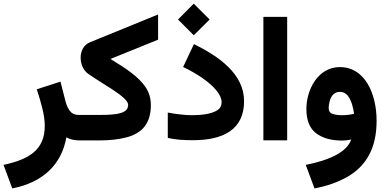

<svg xmlns="http://www.w3.org/2000/svg" viewBox="-46 -778 2147 1064"><path d="M408.7 0V-141.1H389.6C368.7 -141.1 352.5 -148.4 341.8 -162.6C331.1 -176.8 322.8 -194.3 317.4 -215.3L289.1 -325.7L157.7 -283.2C168.5 -251.5 178.7 -216.8 188 -180.2C197.3 -143.1 202.1 -109.9 202.1 -80.1C202.1 52.7 114.7 105.5 -26.4 135.7L22 266.1C191.9 233.4 295.9 132.8 321.8 -17.1C340.8 -5.9 365.2 0 395 0Z M830.1 -558.1V-697.8L453.1 -543.9C417.5 -529.8 400.9 -494.6 400.9 -458C400.9 -424.3 415 -388.7 442.4 -369.1C479 -343.3 532.7 -311 580.6 -279.8C628.4 -248 664.1 -218.8 664.1 -197.3C664.1 -151.9 611.8 -141.1 507.8 -141.1H389.2V0H508.3C564.5 0 613.8 -5.9 656.2 -17.1C740.7 -39.6 790 -93.3 790 -195.3C790 -232.9 780.3 -265.6 761.2 -294.4C722.7 -351.6 653.3 -398.9 565.9 -451.2Z M940.4 -669.9 1027.8 -582.5 1115.7 -669.9 1027.8 -757.8ZM1015.1 -139.6C997.1 -139.6 976.1 -141.1 952.1 -144C927.7 -146.5 904.8 -149.9 883.8 -154.3V-13.7C926.8 -3.9 970.2 -1 1022.5 -1C1193.4 -1 1306.6 -61 1306.6 -217.8C1306.6 -368.2 1166.5 -465.8 1028.8 -533.7L968.8 -406.7C1006.8 -388.7 1042 -368.7 1074.7 -346.2C1139.2 -301.3 1182.1 -252.9 1182.1 -211.9C1182.1 -191.9 1173.8 -176.8 1157.2 -166.5C1123.5 -145.5 1068.4 -139.6 1015.1 -139.6Z M1413.6 -684.6V-0.5H1545.4V-684.6Z M2041 -108.4C2041 -256.8 1977.5 -406.2 1837.4 -406.2C1714.8 -406.2 1651.9 -279.3 1651.9 -174.8C1651.9 -112.3 1669.4 -67.4 1705.1 -40C1740.7 -12.7 1789.1 1 1851.1 1C1865.2 1 1884.3 -1.5 1900.4 -4.9C1888.2 29.3 1859.9 58.1 1815.4 81.5C1770.5 105 1714.8 123 1648.4 135.7L1696.8 266.1C1767.1 252.9 1828.1 231.4 1879.4 201.7C1982.4 142.6 2041 43.9 2041 -108.4ZM1849.1 -139.6C1828.1 -139.6 1811 -142.1 1796.9 -147C1782.7 -151.4 1775.4 -162.6 1775.4 -180.2C1775.4 -190.4 1777.3 -202.6 1780.8 -216.8C1788.1 -244.6 1805.2 -269 1836.4 -269C1854.5 -269 1869.1 -262.2 1880.4 -249C1901.9 -221.7 1912.1 -180.2 1916 -147C1900.9 -143.6 1877 -139.6 1849.1 -139.6Z"/></svg>

Font: Vazirmatn ExtraBold
Style: Regular
Weight: 800
Designer: Saber Rastikerdar
Foundry: Saber Rastikerdar
Version: Version 33.003